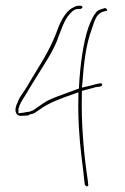

<svg xmlns="http://www.w3.org/2000/svg" viewBox="-20 -684 432 666"><path d="M42 -330C27 -304 33 -282 53 -282C69 -284 78 -281 85 -288H88C99 -290 103 -294 116 -303C150 -328 192 -343 236 -358L252 -364V-346C250 -275 255 -203 263 -138C268 -99 271 -73 272 -61L274 -44C276 -39 281 -37 284 -38C285 -38 287 -39 286 -43L284 -62C271 -146 261 -259 264 -359V-368L265 -369C276 -372 291 -376 299 -378C308 -381 316 -383 323 -383C331 -384 336 -387 334 -393C332 -398 312 -392 298 -388L264 -380L266 -398C270 -461 279 -533 298 -582C309 -614 313 -634 336 -643L347 -646H348C352 -647 352 -648 352 -649C352 -652 347 -656 344 -656C332 -652 321 -651 312 -640V-637H310C304 -629 295 -612 286 -587C268 -533 258 -456 254 -384V-377L224 -366C188 -352 155 -343 129 -325L96 -302L84 -297L71 -295C68 -294 64 -294 60 -293L44 -291V-309H45C46 -314 48 -320 52 -327C61 -345 70 -355 80 -374L104 -413C130 -456 165 -505 182 -554V-555C192 -578 201 -611 219 -632C225 -639 235 -653 252 -653H260C261 -653 266 -657 266 -658C266 -662 264 -664 259 -664H252C246 -664 241 -662 232 -657C203 -642 186 -601 171 -559C144 -493 104 -437 72 -381C58 -358 50 -351 42 -332ZM53 -280C53 -280 53 -279 53 -279C53 -279 53 -280 53 -280ZM254 -382C254 -382 253 -382 253 -382C253 -382 254 -382 254 -382ZM323 -380Z"/></svg>

Font: Stray Cat
Style: HlCn
Weight: 100
Version: Version 1.0